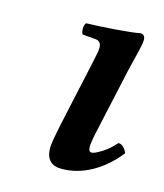

<svg xmlns="http://www.w3.org/2000/svg" viewBox="-77 -496 485 567"><g transform="rotate(15 166.0 -212.5)"><path d="M276.9 -318.8 233.9 -123Q226.1 -88.9 226.1 -73.2Q226.1 -58.1 235.8 -58.1Q244.6 -58.1 266.1 -71.8Q287.6 -85.4 305.2 -106Q314.5 -106 321.8 -98.1Q329.1 -90.3 332 -82Q297.4 -37.6 253.2 -13.2Q209 11.2 162.1 11.2Q113.8 11.2 113.8 -41Q113.8 -55.2 126 -113.8L170.9 -319.8Q178.2 -352.5 178.2 -362.8Q178.2 -383.3 160.2 -384.8L120.1 -388.2Q115.7 -394.5 116 -405.8Q116.2 -417 121.1 -422.9Q158.2 -423.8 210 -427.7Q261.7 -431.6 284.2 -436Q298.8 -436 298.8 -418.9Q298.8 -413.1 296.9 -402.6Q294.9 -392.1 292.2 -381.6Q289.6 -371.1 284.9 -351.8Q280.3 -332.5 276.9 -318.8Z"/></g></svg>

Font: Common Serif SemiBold
Style: Italic
Weight: 600
Italic angle: -12°
Designer: Philipp H. Poll, Khaled Hosny
Foundry: Stefan Peev, Context Ltd.
Version: Version 1.026